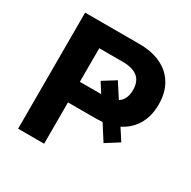

<svg xmlns="http://www.w3.org/2000/svg" viewBox="-157 -857 1004 1010"><g transform="rotate(30 344.5 -352.5)"><path d="M79 0V-705H408Q486 -705 541.5 -678Q597 -651 626.5 -600.5Q656 -550 656 -479Q656 -405 622.5 -352Q589 -299 528 -273L530 -294L585 -209L506 -159L437 -267L465 -256Q455 -254 440 -252.5Q425 -251 408 -251H237V0ZM237 -376H381Q387 -376 392.5 -376Q398 -376 404 -377L380 -355L329 -435L406 -483L470 -384L452 -389Q501 -413 501 -478Q501 -530 470.5 -555Q440 -580 380 -580H237Z"/></g></svg>

Font: Nunito Sans 10pt ExtraBold
Style: Regular
Weight: 800
Designer: Vernon Adams
Foundry: Vernon Adams
Version: Version 3.101;gftools[0.9.27]